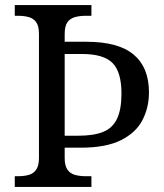

<svg xmlns="http://www.w3.org/2000/svg" viewBox="-20 -734 644 754"><path d="M38 0V-42H51Q74 -42 92.5 -47Q111 -52 122 -67.5Q133 -83 133 -114V-600Q133 -632 122 -647Q111 -662 92.5 -667Q74 -672 51 -672H38V-714H339V-672H316Q294 -672 275 -667Q256 -662 245 -647Q234 -632 234 -600V-570H319Q445 -570 505 -519.5Q565 -469 565 -371Q565 -312 539.5 -262.5Q514 -213 455 -183.5Q396 -154 297 -154H234V-114Q234 -83 245 -67.5Q256 -52 275 -47Q294 -42 316 -42H339V0ZM287 -201Q348 -201 385 -216Q422 -231 439.5 -267.5Q457 -304 457 -367Q457 -451 422 -486.5Q387 -522 302 -522H234V-201Z"/></svg>

Font: Noto Serif Thai
Style: Regular
Weight: 400
Designer: Monotype Design Team
Foundry: Monotype Imaging Inc.
Version: Version 2.001